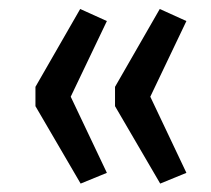

<svg xmlns="http://www.w3.org/2000/svg" viewBox="-20 -579 480 436"><path d="M163.1 -162.1 60.5 -337.9V-381.8L162.1 -558.6L222.7 -531.2L140.6 -359.4L222.7 -186.5ZM241.2 -337.9V-381.8L342.8 -558.6L403.3 -531.2L321.3 -359.4L403.3 -186.5L343.8 -162.1Z"/></svg>

Font: Min Sans
Style: Regular
Weight: 400
Designer: Jinseong-Kim, NotoSansCJK, Nunito
Foundry: Jinseong-Kim
Version: Version 1.400;Glyphs 3.1.2 (3151)